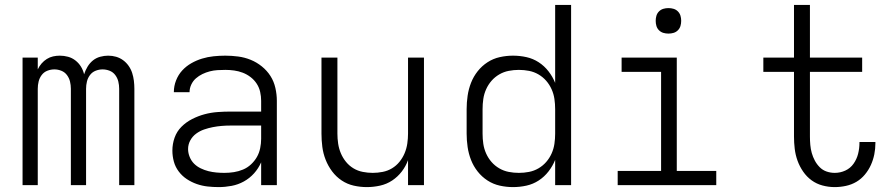

<svg xmlns="http://www.w3.org/2000/svg" viewBox="-20 -755 3640 783"><path d="M72 0V-520H134V-472Q140 -485 149.5 -496Q159 -507 171 -514.5Q183 -522 196.5 -525Q210 -528 224 -528Q241 -528 257.5 -523.5Q274 -519 287.5 -508.5Q301 -498 310 -483.5Q319 -469 323 -452Q328 -468 337 -483Q346 -498 359 -508.5Q372 -519 388.5 -523.5Q405 -528 421 -528Q438 -528 453.5 -523.5Q469 -519 482 -509.5Q495 -500 504.5 -486.5Q514 -473 519 -457.5Q524 -442 526 -425.5Q528 -409 528 -393V0H466V-393Q466 -408 462.5 -422.5Q459 -437 450 -449Q441 -461 427 -466.5Q413 -472 398 -472Q384 -472 370 -466.5Q356 -461 347 -449Q338 -437 334.5 -422.5Q331 -408 331 -393V0H269V-393Q269 -408 265.5 -422.5Q262 -437 253 -449Q244 -461 230 -466.5Q216 -472 202 -472Q187 -472 173 -466.5Q159 -461 150 -449Q141 -437 137.5 -422.5Q134 -408 134 -393V0Z M872 8Q849 8 826.5 5.5Q804 3 782.5 -4.5Q761 -12 742 -24.5Q723 -37 709 -55.5Q695 -74 689 -96Q683 -118 683 -141Q683 -168 692 -193.5Q701 -219 720 -238Q739 -257 763.5 -269.5Q788 -282 814 -289Q840 -296 867 -298Q894 -300 921 -300H1045V-344Q1045 -362 1041 -380Q1037 -398 1027 -413.5Q1017 -429 1002 -440.5Q987 -452 970 -458.5Q953 -465 935 -467.5Q917 -470 899 -470Q883 -470 867 -469Q851 -468 835.5 -464Q820 -460 805.5 -453Q791 -446 779 -435.5Q767 -425 760 -410Q753 -395 753 -379H689V-380Q689 -404 698 -427Q707 -450 723 -467.5Q739 -485 760 -497Q781 -509 804 -516Q827 -523 851 -525.5Q875 -528 899 -528Q925 -528 951.5 -524.5Q978 -521 1002.5 -511Q1027 -501 1048 -484Q1069 -467 1083 -445Q1097 -423 1103 -396.5Q1109 -370 1109 -344V0H1045V-93Q1034 -68 1016 -48Q998 -28 974.5 -15Q951 -2 924.5 3Q898 8 872 8ZM895 -50Q915 -50 934 -53Q953 -56 971 -63.5Q989 -71 1003.5 -84.5Q1018 -98 1027.5 -114.5Q1037 -131 1041 -150.5Q1045 -170 1045 -189V-243H921Q902 -243 884 -241.5Q866 -240 848 -236.5Q830 -233 812.5 -227Q795 -221 780 -210Q765 -199 756 -182.5Q747 -166 747 -147Q747 -131 753.5 -115Q760 -99 771.5 -87.5Q783 -76 798.5 -68.5Q814 -61 830 -57Q846 -53 862.5 -51.5Q879 -50 895 -50Z M1476 8Q1449 8 1422.5 2Q1396 -4 1373.5 -19Q1351 -34 1334.5 -56Q1318 -78 1308 -103.5Q1298 -129 1294.5 -156Q1291 -183 1291 -210V-520H1356V-210Q1356 -190 1359 -169.5Q1362 -149 1370 -130Q1378 -111 1391 -95Q1404 -79 1421.5 -68.5Q1439 -58 1459.5 -54Q1480 -50 1500 -50Q1520 -50 1540.5 -54Q1561 -58 1578.5 -68.5Q1596 -79 1609 -95Q1622 -111 1630 -130Q1638 -149 1641 -169.5Q1644 -190 1644 -210V-520H1709V0H1644V-102Q1635 -77 1618.5 -55.5Q1602 -34 1579.5 -19Q1557 -4 1530 2Q1503 8 1476 8Z M2072 8Q2045 8 2018 2Q1991 -4 1968 -19Q1945 -34 1928 -55.5Q1911 -77 1901 -102.5Q1891 -128 1887 -155.5Q1883 -183 1883 -210V-310Q1883 -337 1887 -364.5Q1891 -392 1901 -417.5Q1911 -443 1928 -464.5Q1945 -486 1968 -501Q1991 -516 2018 -522Q2045 -528 2072 -528Q2100 -528 2127 -522Q2154 -516 2177 -501Q2200 -486 2217 -464Q2234 -442 2244 -417V-735H2309V0H2244V-103Q2234 -78 2217 -56Q2200 -34 2177 -19Q2154 -4 2127 2Q2100 8 2072 8ZM2096 -50Q2117 -50 2137.5 -54Q2158 -58 2176 -68.5Q2194 -79 2207.5 -94.5Q2221 -110 2229.5 -129Q2238 -148 2241 -168.5Q2244 -189 2244 -210V-310Q2244 -331 2241 -351.5Q2238 -372 2229.5 -391Q2221 -410 2207.5 -425.5Q2194 -441 2176 -451.5Q2158 -462 2137.5 -466Q2117 -470 2096 -470Q2075 -470 2054.5 -466Q2034 -462 2016 -451.5Q1998 -441 1984.5 -425.5Q1971 -410 1962.5 -391Q1954 -372 1951 -351.5Q1948 -331 1948 -310V-210Q1948 -189 1951 -168.5Q1954 -148 1962.5 -129Q1971 -110 1984.5 -94.5Q1998 -79 2016 -68.5Q2034 -58 2054.5 -54Q2075 -50 2096 -50Z M2499 0V-58H2676V-462H2515V-520H2740V-58H2901V0ZM2706 -618Q2695 -618 2685 -621Q2675 -624 2667.5 -631.5Q2660 -639 2657 -649Q2654 -659 2654 -670Q2654 -681 2657 -691Q2660 -701 2667.5 -708.5Q2675 -716 2685 -719Q2695 -722 2706 -722Q2717 -722 2727 -719Q2737 -716 2744.5 -708.5Q2752 -701 2755 -691Q2758 -681 2758 -670Q2758 -659 2755 -649Q2752 -639 2744.5 -631.5Q2737 -624 2727 -621Q2717 -618 2706 -618Z M3384 8Q3359 8 3334.5 1.5Q3310 -5 3290 -19.5Q3270 -34 3255.5 -55Q3241 -76 3232.5 -99.5Q3224 -123 3221 -148Q3218 -173 3218 -198V-462H3093V-520H3218V-735H3283V-520H3496V-462H3283V-198Q3283 -181 3284.5 -164Q3286 -147 3290.5 -131Q3295 -115 3303 -100Q3311 -85 3323 -73Q3335 -61 3351 -55.5Q3367 -50 3384 -50Q3407 -50 3427.5 -59.5Q3448 -69 3461 -87.5Q3474 -106 3479.5 -128Q3485 -150 3485 -173V-176H3550V-171Q3550 -148 3545.5 -125.5Q3541 -103 3531.5 -82Q3522 -61 3507 -43Q3492 -25 3472.5 -13.5Q3453 -2 3430 3Q3407 8 3384 8Z"/></svg>

Font: Iosevka Light Extended
Style: Regular
Weight: 300
Width: 7
Monospace: yes
Designer: Belleve Invis
Foundry: Belleve Invis
Version: Version 32.5.0; ttfautohint (v1.8.4)